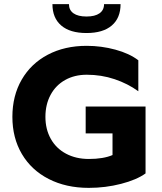

<svg xmlns="http://www.w3.org/2000/svg" viewBox="-20 -900 785 930"><path d="M685 -384V-60Q642 -29 566.5 -9.5Q491 10 410 10Q300 10 216 -33Q132 -76 86 -154Q40 -232 40 -334Q40 -436 85 -514Q130 -592 211.5 -635Q293 -678 400 -678Q471 -678 539 -659.5Q607 -641 650 -608V-458Q599 -495 535 -516.5Q471 -538 400 -538Q341 -538 295.5 -512.5Q250 -487 225 -440.5Q200 -394 200 -334Q200 -274 226 -227.5Q252 -181 300 -155.5Q348 -130 410 -130Q481 -130 525 -149V-254H395V-384ZM399 -740Q319 -740 276.5 -776.5Q234 -813 234 -880H314Q314 -851 336 -835.5Q358 -820 399 -820Q440 -820 462 -835.5Q484 -851 484 -880H564Q564 -813 521.5 -776.5Q479 -740 399 -740Z"/></svg>

Font: Madhuban Bold
Style: Regular
Weight: 700
Designer: jaikishan Patel
Foundry: MagicType
Version: Version 1.000